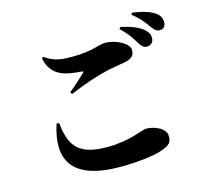

<svg xmlns="http://www.w3.org/2000/svg" viewBox="-122 -981 1243 1160"><g transform="rotate(-15 500.0 -401.0)"><path d="M834 -620C859 -620 877 -638 877 -661C878 -680 872 -698 852 -716C819 -747 767 -764 709 -777L701 -766C749 -721 772 -682 789 -654C803 -631 817 -621 834 -620ZM491 40C594 40 700 29 759 8C810 -11 822 -25 822 -64C822 -117 745 -143 702 -143C674 -143 590 -96 447 -96C267 -96 217 -164 202 -312H186C120 -110 179 40 491 40ZM315 -474 323 -461C422 -503 510 -531 575 -545C605 -551 647 -558 681 -564C723 -572 742 -591 742 -624C742 -670 652 -708 599 -708C546 -708 519 -678 380 -678C298 -678 263 -688 213 -723L203 -717C225 -599 317 -584 414 -577C425 -576 426 -573 418 -565C393 -542 348 -500 315 -474ZM935 -696C959 -696 973 -712 973 -736C973 -760 964 -780 939 -798C909 -819 860 -834 800 -842L793 -831C849 -786 868 -755 884 -733C902 -708 914 -696 935 -696Z"/></g></svg>

Font: GenKiMin2 TW H
Style: Regular
Weight: 900
Version: Version 2.100;PS 2.1;hotconv 16.6.51;makeotf.lib2.5.65220 DE